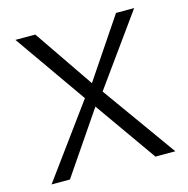

<svg xmlns="http://www.w3.org/2000/svg" viewBox="-99 -753 829 848"><g transform="rotate(-15 315.5 -329.0)"><path d="M34 0 275 -330 45 -658H136L322 -386L505 -658H588L358 -338L600 0H509L310 -282L118 0Z"/></g></svg>

Font: Ysabeau Office
Style: Regular
Weight: 400
Designer: Christian Thalmann (Catharsis Fonts)
Version: Version 2.001;gftools[0.9.30]; featfreeze: tnum,lnum,ss02